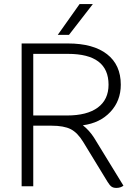

<svg xmlns="http://www.w3.org/2000/svg" viewBox="-20 -913 669 941"><path d="M585 -3Q571 8 550 8Q536 8 527 2Q518 -4 507 -22L388 -217Q360 -263 326.5 -280Q293 -297 232 -297H143V0H86V-700H313Q437 -700 504.5 -647.5Q572 -595 572 -498Q572 -419 521 -364.5Q470 -310 386 -299Q418 -274 441 -238ZM308 -347Q407 -347 459.5 -386Q512 -425 512 -498Q512 -649 313 -649H143V-347ZM370 -893H435L318 -742H263Z"/></svg>

Font: Krub Light
Style: Regular
Weight: 300
Designer: Ekaluck Peanpanawate
Foundry: Cadson Demak Co.,Ltd.
Version: Version 1.000; ttfautohint (v1.6)